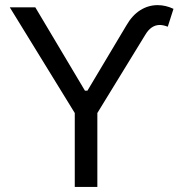

<svg xmlns="http://www.w3.org/2000/svg" viewBox="-20 -736 715 756"><path d="M119.1 -707 314.5 -378.9H324.2L477.5 -635.7Q500.5 -675.8 532.2 -695.8Q564 -715.8 600.6 -715.8Q632.3 -715.8 663.1 -701.2L640.6 -630.9Q622.1 -637.7 609.4 -637.7Q574.7 -637.7 551.8 -598.6L363.3 -291V0H274.4V-291L18.6 -707Z"/></svg>

Font: Pretendard GOV
Style: Regular
Weight: 400
Designer: Base glyphs from Inter by Rasmus Andersson; Hangeul glyphs from Noto Sans CJK(Source Han Sans) by Jang Soo-young and Kan
Foundry: Kil Hyung-jin
Version: Version 1.309